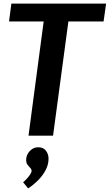

<svg xmlns="http://www.w3.org/2000/svg" viewBox="-20 -752 608 1064"><path d="M43 -732H568L554 -633H359L274 0H138L222 -633H30ZM191 64Q220 64 234.5 83Q249 102 249 128Q249 160 233 190.5Q217 221 191 247Q165 273 136 292L108 258Q117 251 128 239Q139 227 147 215Q155 203 155 195Q155 186 147.5 178.5Q140 171 132.5 161Q125 151 125 134Q125 106 145 85Q165 64 191 64Z"/></svg>

Font: Rosario
Style: Bold Italic
Weight: 700
Italic angle: -8.05°
Designer: Hector Gatti
Foundry: Omnibus Type
Version: Version 1.101; ttfautohint (v1.8.1.43-b0c9)